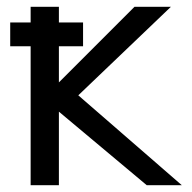

<svg xmlns="http://www.w3.org/2000/svg" viewBox="-20 -544 564 564"><path d="M70 -478V-524H153V-478H224V-408H153V-302L375 -524H482L210 -264L514 0H411L153 -216V0H70V-408H10V-478Z"/></svg>

Font: ColatingCofangSans
Style: Regular
Weight: 400
Foundry: GNU
Version: Version 412.227;June 27, 2022;FontCreator 11.0.0.2412 32-bit